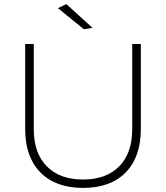

<svg xmlns="http://www.w3.org/2000/svg" viewBox="-20 -914 811 938"><path d="M386 -37Q499 -37 562.5 -101.5Q626 -166 626 -283V-699H668V-283Q668 -147 594 -71.5Q520 4 386 4Q252 4 177.5 -71.5Q103 -147 103 -283V-699H145V-283Q145 -166 208.5 -101.5Q272 -37 386 -37ZM304 -894 432 -778 390 -771 263 -874Z"/></svg>

Font: Gontserrat ExtraLight
Style: Regular
Weight: 275
Designer: Julieta Ulanovsky
Foundry: Julieta Ulanovsky
Version: Version 6.001